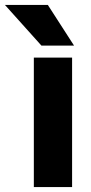

<svg xmlns="http://www.w3.org/2000/svg" viewBox="-80 -763 373 783"><path d="M-60 -743 89 -577H222L115 -743ZM58 0H214V-528H58Z"/></svg>

Font: Aerodynamic
Style: Bd
Weight: 500
Designer: Google
Version: Version 2.000980; 2014